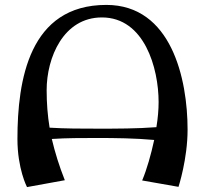

<svg xmlns="http://www.w3.org/2000/svg" viewBox="-20 -746 834 782"><path d="M413 -726C99 -726 51 -420 51 -180C51 -58 90 16 90 16L244 -12C221 -70 204 -125 191 -180C252 -184 313 -184 373 -184C450 -184 530 -183 608 -176C595 -116 578 -56 559 -11L707 15C707 15 744 -98 744 -218C744 -425 678 -726 413 -726ZM170 -379C170 -511 238 -675 395 -675C568 -675 626 -469 626 -330C626 -299 623 -264 617 -228C537 -222 456 -222 378 -222C312 -222 247 -222 182 -226C174 -275 170 -325 170 -379Z"/></svg>

Font: Original Surfer
Style: Regular
Weight: 400
Designer: Astigmatic (AOETI)
Foundry: Astigmatic (AOETI)
Version: Version 1.001